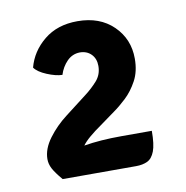

<svg xmlns="http://www.w3.org/2000/svg" viewBox="-58 -810 531 548"><g transform="rotate(-10 207.5 -536.0)"><path d="M355.5 -409Q355.5 -369.5 348 -350Q340.5 -330.5 326.8 -324Q313 -317.5 294 -317.5H81Q62 -340 55 -353.5Q48 -367 48 -381Q48 -410.5 70.5 -440.8Q93 -471 124 -494.5L187 -543Q206 -557.5 221.8 -575.2Q237.5 -593 237.5 -618Q237.5 -639 224.8 -652Q212 -665 191.5 -665Q170 -664.5 154.5 -648.8Q139 -633 132 -610.5Q113 -611 87.8 -621.5Q62.5 -632 53 -645.5Q65 -691 103.5 -722.5Q142 -754 200.5 -754Q265 -754 304.2 -715.8Q343.5 -677.5 343.5 -620.5Q343.5 -583.5 329 -556.8Q314.5 -530 294.8 -511.5Q275 -493 258.5 -481.5L215 -450Q195.5 -436.5 181 -424.2Q166.5 -412 158.5 -401Q206 -409 267.5 -409Z"/></g></svg>

Font: Signika Negative SemiBold
Style: Regular
Weight: 600
Designer: Anna Giedryś
Foundry: Anna Giedryś
Version: Version 2.000; ttfautohint (v1.8.3) -l 8 -r 50 -G 200 -x 9 -